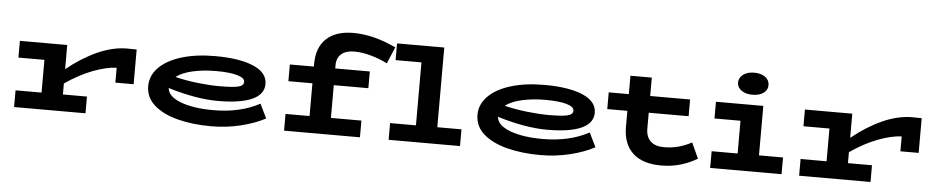

<svg xmlns="http://www.w3.org/2000/svg" viewBox="-42 -1040 6659 1361"><g transform="rotate(5 3288.0 -359.5)"><path d="M907 -482V-235H777V-341Q703 -338 607.5 -301.5Q512 -265 414 -197V-119H585V0H77V-119H262V-352H77V-471H414V-299Q520 -385 629 -434Q738 -483 840 -483Z M1864 -75Q1792 -36 1690.5 -11Q1589 14 1480 14Q1349 14 1243 -13Q1137 -40 1074 -95Q1011 -150 1011 -232Q1011 -306 1067.5 -363.5Q1124 -421 1227 -452.5Q1330 -484 1466 -484Q1639 -484 1738.5 -441.5Q1838 -399 1838 -318Q1838 -244 1755 -206.5Q1672 -169 1511 -169Q1357 -169 1157 -230Q1162 -170 1253 -135.5Q1344 -101 1487 -101Q1675 -101 1815 -176ZM1198 -312Q1276 -293 1361 -283.5Q1446 -274 1514 -274Q1610 -274 1648 -283.5Q1686 -293 1686 -320Q1686 -348 1632 -363.5Q1578 -379 1481 -379Q1392 -379 1316 -362Q1240 -345 1198 -312Z M2321 -495V-471H2567V-352H2321V-119H2538V0H1998V-119H2169V-352H1998V-471H2169V-490Q2169 -607 2236 -670Q2303 -733 2428 -733Q2570 -733 2732 -657L2682 -539Q2624 -568 2562.5 -585Q2501 -602 2445 -602Q2386 -602 2353.5 -574Q2321 -546 2321 -495ZM3250 -119V0H2742V-119H2926V-567H2742V-686H3078V-119Z M4207 -75Q4135 -36 4033.5 -11Q3932 14 3823 14Q3692 14 3586 -13Q3480 -40 3417 -95Q3354 -150 3354 -232Q3354 -306 3410.5 -363.5Q3467 -421 3570 -452.5Q3673 -484 3809 -484Q3982 -484 4081.5 -441.5Q4181 -399 4181 -318Q4181 -244 4098 -206.5Q4015 -169 3854 -169Q3700 -169 3500 -230Q3505 -170 3596 -135.5Q3687 -101 3830 -101Q4018 -101 4158 -176ZM3541 -312Q3619 -293 3704 -283.5Q3789 -274 3857 -274Q3953 -274 3991 -283.5Q4029 -293 4029 -320Q4029 -348 3975 -363.5Q3921 -379 3824 -379Q3735 -379 3659 -362Q3583 -345 3541 -312Z M4938 -58Q4886 -26 4821 -6.5Q4756 13 4682 13Q4549 13 4479.5 -52Q4410 -117 4410 -238V-352H4267V-471H4410V-602H4562V-471H4846V-352H4562V-240Q4562 -181 4594.5 -149.5Q4627 -118 4692 -118Q4794 -118 4887 -169Z M5174 -620Q5174 -655 5204 -677.5Q5234 -700 5282 -700Q5332 -700 5361.5 -678Q5391 -656 5391 -620Q5391 -586 5361.5 -564.5Q5332 -543 5282 -543Q5234 -543 5204 -565Q5174 -587 5174 -620ZM5538 -119V0H5030V-119H5215V-352H5030V-471H5367V-119Z M6493 -482V-235H6363V-341Q6289 -338 6193.5 -301.5Q6098 -265 6000 -197V-119H6171V0H5663V-119H5848V-352H5663V-471H6000V-299Q6106 -385 6215 -434Q6324 -483 6426 -483Z"/></g></svg>

Font: BioRhyme Expanded ExtraBold
Style: Regular
Weight: 800
Width: 7
Designer: Aoife Mooney
Foundry: Aoife Mooney Type
Version: Version 1.001